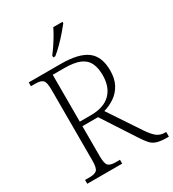

<svg xmlns="http://www.w3.org/2000/svg" viewBox="-218 -1051 1058 1171"><g transform="rotate(-30 310.5 -465.5)"><path d="M46 0V-27H79Q115 -27 129.5 -41Q144 -55 144 -108V-605Q144 -659 129.5 -673Q115 -687 79 -687H46V-714H271Q398 -714 455.5 -670.5Q513 -627 513 -529Q513 -472 492 -432.5Q471 -393 435.5 -368.5Q400 -344 358 -332L505 -111Q534 -68 557 -50.5Q580 -33 612 -33H621V0H613Q567 0 540.5 -7.5Q514 -15 496 -34.5Q478 -54 455 -90L306 -319H196V-108Q196 -55 210.5 -41Q225 -27 261 -27H292V0ZM274 -351Q365 -351 412 -397Q459 -443 459 -527Q459 -578 442.5 -612.5Q426 -647 386.5 -664Q347 -681 277 -681H196V-351ZM252 -784Q267 -803 284.5 -829Q302 -855 318 -882Q334 -909 344 -931H409V-921Q396 -904 371 -875Q346 -846 317.5 -817.5Q289 -789 266 -771H252Z"/></g></svg>

Font: Noto Serif Tibetan ExtraLight
Style: Regular
Weight: 200
Designer: Monotype Design Team
Foundry: Monotype Imaging Inc.
Version: Version 2.103; ttfautohint (v1.8.4.7-5d5b)